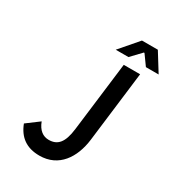

<svg xmlns="http://www.w3.org/2000/svg" viewBox="-197 -933 960 1058"><g transform="rotate(30 282.5 -404.0)"><path d="M57 -99C85 -26 137 12 219 12C342 12 406 -86 421 -205L476 -654H372L318 -215C307 -122 275 -89 220 -89C184 -89 154 -110 136 -158ZM373 -704 434 -768H438L484 -704H565L493 -820H392L292 -704Z"/></g></svg>

Font: Falling Sky
Style: CondObl
Weight: 400
Designer: Paul D. Hunt
Foundry: Adobe Systems Incorporated
Version: Version 1.02